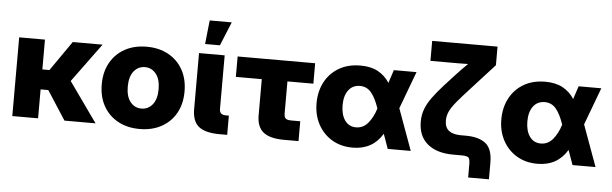

<svg xmlns="http://www.w3.org/2000/svg" viewBox="-52 -924 3996 1253"><g transform="rotate(5 1945.5 -297.0)"><path d="M215.8 -515.6V-320.3H262.2L397.9 -515.6H593.3L406.7 -261.2L592.3 0H388.7L266.1 -189.5H215.8V0H46.9V-515.6Z M881.8 11.7Q800.8 11.7 739.7 -21.5Q678.7 -54.7 644.5 -115.2Q610.4 -175.8 610.4 -257.8Q610.4 -338.9 644.5 -399.7Q678.7 -460.4 739.7 -493.9Q800.8 -527.3 881.8 -527.3Q962.4 -527.3 1023.7 -493.9Q1085 -460.4 1118.9 -399.7Q1152.8 -338.9 1152.8 -257.8Q1152.8 -175.8 1118.9 -115.5Q1085 -55.2 1023.7 -21.7Q962.4 11.7 881.8 11.7ZM881.8 -122.1Q925.8 -122.1 954.3 -157.2Q982.9 -192.4 982.9 -257.8Q982.9 -323.2 954.3 -358.4Q925.8 -393.6 881.8 -393.6Q837.9 -393.6 809.3 -358.4Q780.8 -323.2 780.8 -257.8Q780.8 -192.4 809.1 -157.2Q837.4 -122.1 881.8 -122.1Z M1405.8 0Q1310.5 0 1267.8 -34.7Q1225.1 -69.3 1225.1 -148.9V-515.6H1393.1V-165Q1393.1 -126 1433.6 -126H1454.6V0ZM1259.3 -578.1 1275.9 -733.9H1420.4L1356.4 -578.1Z M1827.1 0Q1733.9 0 1690.9 -34.9Q1647.9 -69.8 1647.9 -145V-381.8H1478V-515.6H1985.8V-381.8H1815.9V-173.3Q1815.9 -148.4 1825.9 -139.2Q1835.9 -129.9 1863.8 -129.9H1921.9V0Z M2276.9 11.7Q2199.2 11.7 2140.9 -23.4Q2082.5 -58.6 2050 -119.4Q2017.6 -180.2 2017.6 -256.8Q2017.6 -334.5 2049.8 -395.5Q2082 -456.5 2141.6 -491.5Q2201.2 -526.4 2282.7 -526.4Q2350.6 -526.4 2397 -501.2Q2443.4 -476.1 2473.1 -429.7L2501.5 -515.6H2649.9L2558.6 -271L2657.2 0H2506.3L2472.2 -96.2Q2407.7 11.7 2276.9 11.7ZM2416 -256.8 2415.5 -258.8Q2394 -322.8 2365.2 -358.2Q2336.4 -393.6 2290.5 -393.6Q2242.7 -393.6 2215.3 -357.2Q2188 -320.8 2188 -259.3Q2188 -196.3 2214.6 -159.2Q2241.2 -122.1 2287.6 -122.1Q2334 -122.1 2365.7 -159.4Q2397.5 -196.8 2416 -255.9Z M3045.4 140.1V53.7Q3045.4 18.6 3035.4 9.3Q3025.4 0 2987.8 0H2936Q2827.1 0 2766.4 -50.8Q2705.6 -101.6 2705.6 -196.3Q2705.6 -240.2 2719.7 -278.1Q2733.9 -315.9 2762.5 -355.5Q2791 -395 2835 -443.8L2905.8 -521Q2935.1 -553.2 2980.5 -597.7Q2950.2 -596.7 2919.9 -596.7Q2889.6 -596.7 2859.4 -596.7H2733.9V-727.5H3162.1V-605.5L3006.3 -434.6Q2956.5 -380.4 2926 -343.8Q2895.5 -307.1 2881.8 -278.3Q2868.2 -249.5 2868.2 -218.3Q2868.2 -171.9 2895.8 -151.1Q2923.3 -130.4 2973.6 -130.4H3004.9Q3092.3 -130.4 3137 -94.5Q3181.6 -58.6 3181.6 30.8V140.1Z M3487.3 11.7Q3409.7 11.7 3351.3 -23.4Q3293 -58.6 3260.5 -119.4Q3228 -180.2 3228 -256.8Q3228 -334.5 3260.3 -395.5Q3292.5 -456.5 3352.1 -491.5Q3411.6 -526.4 3493.2 -526.4Q3561 -526.4 3607.4 -501.2Q3653.8 -476.1 3683.6 -429.7L3711.9 -515.6H3860.4L3769 -271L3867.7 0H3716.8L3682.6 -96.2Q3618.2 11.7 3487.3 11.7ZM3626.5 -256.8 3626 -258.8Q3604.5 -322.8 3575.7 -358.2Q3546.9 -393.6 3501 -393.6Q3453.1 -393.6 3425.8 -357.2Q3398.4 -320.8 3398.4 -259.3Q3398.4 -196.3 3425 -159.2Q3451.7 -122.1 3498 -122.1Q3544.4 -122.1 3576.2 -159.4Q3607.9 -196.8 3626.5 -255.9Z"/></g></svg>

Font: Inter Display ExtraBold
Style: Regular
Weight: 800
Designer: Rasmus Andersson
Foundry: rsms
Version: Version 4.000;git-a52131595